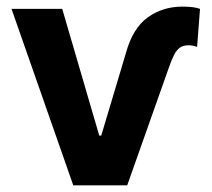

<svg xmlns="http://www.w3.org/2000/svg" viewBox="-20 -557 636 577"><path d="M167 -530.3 278.3 -149.4H284.2L358.4 -397.5Q378.4 -471.2 423.3 -504.2Q468.3 -537.1 528.3 -537.1Q563.5 -537.1 581.1 -530.3L572.3 -416Q560.1 -420.9 545.9 -420.9Q530.3 -420.9 520.3 -413.6Q510.3 -406.2 502.9 -391.8Q495.6 -377.4 486.3 -350.6L362.3 0H200.2L14.6 -530.3Z"/></svg>

Font: Pretendard Std
Style: Bold
Weight: 700
Designer: Base glyphs from Inter by Rasmus Andersson; Hangeul glyphs from Noto Sans CJK(Source Han Sans) by Jang Soo-young and Kan
Foundry: Kil Hyung-jin
Version: Version 1.309